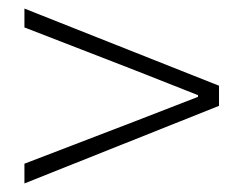

<svg xmlns="http://www.w3.org/2000/svg" viewBox="-20 -590 568 448"><path d="M37 -162V-208L295 -307L442 -364V-368L295 -426L37 -526V-570L491 -390V-343Z"/></svg>

Font: Noto Sans JP Thin ExtraLight
Style: Regular
Weight: 250
Version: Version 2.004-H2;hotconv 1.0.118;makeotfexe 2.5.65603